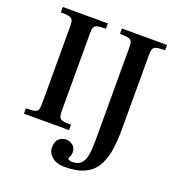

<svg xmlns="http://www.w3.org/2000/svg" viewBox="-153 -783 1028 1116"><g transform="rotate(20 361.5 -225.0)"><path d="M44 0V-33Q81 -33 97.5 -37.5Q114 -42 118.5 -54Q123 -66 123 -89V-569Q123 -594 118 -606Q113 -618 96.5 -622.5Q80 -627 44 -627V-660H323V-627Q287 -627 270.5 -622.5Q254 -618 249.5 -606Q245 -594 245 -569V-89Q245 -66 250 -53.5Q255 -41 271.5 -37Q288 -33 323 -33V0ZM370 210Q321 210 292.5 185.5Q264 161 264 130Q264 91 282.5 74Q301 57 329 57Q350 57 368.5 72Q387 87 387 113Q387 127 384.5 134.5Q382 142 379 146.5Q376 151 376 157Q376 161 384.5 164.5Q393 168 400 168Q438 168 457 149Q476 130 482 93.5Q488 57 488 6V-569Q488 -594 483.5 -606Q479 -618 462.5 -622.5Q446 -627 410 -627V-660H689V-627Q652 -627 635.5 -622.5Q619 -618 614.5 -605.5Q610 -593 610 -569V-103Q610 -27 599 31.5Q588 90 561.5 130Q535 170 488.5 190Q442 210 370 210Z"/></g></svg>

Font: Frank Ruhl Libre Medium
Style: Regular
Weight: 500
Designer: Yanek Iontef
Foundry: Fontef
Version: Version 6.004